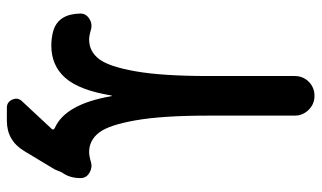

<svg xmlns="http://www.w3.org/2000/svg" viewBox="-202 -702 905 540"><g transform="rotate(-90 250.0 -432.5)"><path d="M64.5 -628.9Q48.8 -624 33.7 -632.8Q18.6 -641.6 18.6 -658.2Q18.6 -688.5 34.2 -710Q35.2 -710.9 40 -723.6L43 -730.5L94.7 -816.4Q124 -865.2 179.7 -865.2H216.8Q232.4 -865.2 239.3 -850.1Q246.1 -835 235.4 -823.2L157.2 -739.3Q152.3 -734.4 159.2 -730.5Q226.6 -701.2 249 -571.3Q249 -570.3 250 -570.3Q251 -570.3 251 -571.3Q265.6 -661.1 300.3 -700.7Q335 -740.2 391.6 -740.2Q413.1 -740.2 433.6 -734.4Q480.5 -719.7 481.4 -658.2Q481.4 -642.6 466.8 -633.3Q452.1 -624 435.5 -628.9Q418.9 -633.8 408.2 -633.8Q375 -633.8 353.5 -606Q332 -578.1 318.8 -502.4Q305.7 -426.8 305.7 -299.8V-55.7Q305.7 -32.2 289.6 -16.1Q273.4 0 250 0Q226.6 0 210.4 -16.6Q194.3 -33.2 194.3 -55.7V-299.8Q194.3 -426.8 181.2 -502.4Q168 -578.1 146.5 -606Q125 -633.8 91.8 -633.8Q81.1 -633.8 64.5 -628.9Z"/></g></svg>

Font: Rounded Mgen+ 1m medium
Style: Regular
Weight: 500
Designer: [Source Han Sans]
Ryoko NISHIZUKA  (kana & ideographs); Paul D. Hunt (Latin, Greek & Cyrillic); Wenlong ZHANG  (bopomofo
Version: Version 1.059.20150602